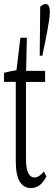

<svg xmlns="http://www.w3.org/2000/svg" viewBox="-21 -847 279 956"><path d="M77.6 57.6Q57.6 25.4 57.6 -43.9Q57.6 -240.7 57.6 -439.5H-1Q-1 -464.4 -1 -484.4Q30.3 -493.2 61 -497.1Q70.8 -582 80.6 -659.2H112.8Q110.8 -580.6 108.9 -494.1H203.6Q203.6 -468.8 203.6 -439H108.4Q108.4 -247.1 108.4 -57.1Q108.4 -9.3 118.7 12.7Q129.9 36.6 150.9 36.6Q164.1 36.6 176.8 26.9Q186.5 19.5 198.2 7.3Q204.6 23.9 210.4 30.8Q201.7 48.8 189.9 62Q166.5 89.4 132.1 89.4Q97.7 89.4 77.6 57.6ZM221.7 -817.4Q227.1 -806.6 227.1 -788.6Q227.1 -770.5 223.1 -744.1Q215.3 -692.9 202.6 -630.9Q196.3 -605.5 190.4 -569.8H176.8Q177.7 -696.8 179.2 -813.5Q187 -820.3 192.9 -823.5Q198.7 -826.7 206.1 -826.7Q217.3 -826.7 221.7 -817.4Z"/></svg>

Font: Scarab Serif
Style: Condensed-Light
Weight: 300
Designer: John Roberts
Foundry: Scarab
Version: 1.0